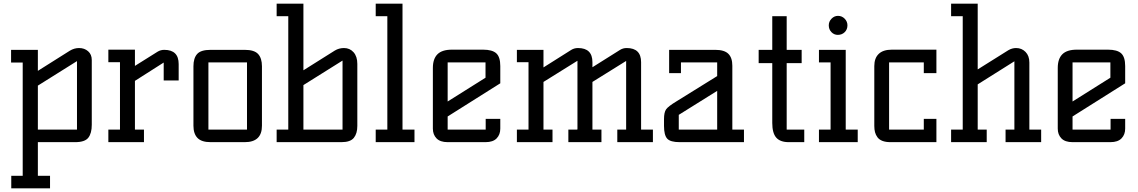

<svg xmlns="http://www.w3.org/2000/svg" viewBox="-20 -770 6165 1040"><path d="M40 -431.2V-500H185.1V-386.2L357.9 -495.1Q381.8 -509.8 408.2 -509.8Q437.5 -509.8 457.3 -492.4Q477.1 -475.1 477.1 -444.8V-94.2Q477.1 -47.9 458.3 -23.9Q439.5 0 387.2 0H185.1V182.1H251V250H41V182.1H103V-431.2ZM185.1 -67.9H397V-439L185.1 -306.2Z M566.9 0V-67.9H629.9V-433.1H566.9V-501H710.9V-413.1L834 -490.2Q850.1 -500 869.6 -500Q947.8 -500 947.8 -422.9V-334H866.7V-431.2L710.9 -332V-67.9H759.8V0Z M1027.8 -88.9V-411.1Q1027.8 -455.1 1047.9 -477.5Q1067.9 -500 1120.6 -500H1305.7Q1357.4 -500 1378.2 -477.3Q1398.9 -454.6 1398.9 -411.1V-88.9Q1398.9 0 1305.7 0H1120.6Q1071.8 0 1049.8 -22.7Q1027.8 -45.4 1027.8 -88.9ZM1108.9 -67.9H1317.9V-432.1H1108.9Z M1478.5 0V-67.9H1541.5V-682.1H1478.5V-750H1623.5V-389.2L1793.5 -496.1Q1815.9 -509.8 1843.3 -509.8Q1875 -509.8 1895.3 -486.8Q1915.5 -463.9 1915.5 -423.8V-87.9Q1915.5 -46.9 1896.7 -23.4Q1877.9 0 1829.6 0ZM1623.5 -67.9H1835.4V-441.9L1623.5 -309.1Z M2015.1 0V-67.9H2078.1V-682.1H2015.1V-750H2160.2V-67.9H2225.1V0Z M2324.7 -73.2V-401.9Q2324.7 -451.2 2349.6 -476.1Q2374.5 -501 2427.7 -501H2596.7Q2646.5 -501 2668.2 -481.2Q2689.9 -461.4 2689.9 -412.1V-318.8L2404.8 -139.2V-67.9H2610.8V-126H2689.9V-73.2Q2689.9 -41 2670.2 -20.5Q2650.4 0 2609.9 0H2404.8Q2364.3 0 2344.5 -20.5Q2324.7 -41 2324.7 -73.2ZM2404.8 -220.2 2609.9 -349.1V-432.1H2404.8Z M2779.8 0V-67.9H2842.8V-433.1H2779.8V-500H2923.8V-404.8L3074.7 -500Q3090.8 -509.8 3110.8 -509.8Q3189 -509.8 3189 -433.1V-405.8L3338.9 -500Q3355 -509.8 3374.5 -509.8Q3452.6 -509.8 3452.6 -433.1V-67.9H3516.6V0H3323.7V-67.9H3371.6V-439.9L3189 -326.2V-67.9H3237.8V0H3058.6V-67.9H3106.9L3107.9 -71.8V-440.9L2923.8 -326.2V-67.9H2972.7V0Z M3576.7 -87.9V-125Q3576.7 -161.1 3587.9 -177.5Q3599.1 -193.8 3644.5 -221.2L3864.7 -357.9V-432.1H3668.5V-374H3604.5V-500H3854.5Q3903.3 -500 3925 -478.8Q3946.8 -457.5 3946.8 -414.1V-67.9H4009.8V0H3661.6Q3611.3 0 3594 -19Q3576.7 -38.1 3576.7 -87.9ZM3656.7 -67.9H3864.7V-277.8L3656.7 -147.9Z M4089.4 -428.2V-500H4163.1V-682.1H4241.2V-500H4322.3V-428.2H4241.2V-67.9H4336.4V0H4252.4Q4206.5 0 4184.8 -24.4Q4163.1 -48.8 4163.1 -104V-428.2Z M4416 0V-67.9H4479V-432.1H4416V-500H4561V-67.9H4626V0ZM4469.2 -632.8Q4469.2 -653.3 4484.1 -668.7Q4499 -684.1 4519 -684.1Q4540.5 -684.1 4555.4 -668.7Q4570.3 -653.3 4570.3 -632.8Q4570.3 -610.4 4555.4 -595.7Q4540.5 -581.1 4518.1 -581.1Q4498 -581.1 4483.6 -595.9Q4469.2 -610.8 4469.2 -632.8Z M4715.8 -87.9V-412.1Q4715.8 -455.1 4739.7 -478Q4763.7 -501 4811 -501H5052.2V-374H4983.9V-432.1H4795.9V-67.9H4983.9V-126H5052.2V0H4803.2Q4777.8 0 4760 -6.8Q4742.2 -13.7 4732.9 -26.4Q4723.6 -39.1 4719.7 -53.7Q4715.8 -68.4 4715.8 -87.9Z M5131.8 0V-67.9H5194.8V-682.1H5131.8V-750H5275.9V-394L5441.9 -498Q5461.9 -509.8 5483.9 -509.8Q5514.2 -509.8 5534.9 -488.8Q5555.7 -467.8 5555.7 -431.2V-67.9H5619.6V0H5426.8V-67.9H5474.6V-438L5275.9 -313V-67.9H5324.7V0Z M5709.5 -73.2V-401.9Q5709.5 -451.2 5734.4 -476.1Q5759.3 -501 5812.5 -501H5981.4Q6031.2 -501 6053 -481.2Q6074.7 -461.4 6074.7 -412.1V-318.8L5789.6 -139.2V-67.9H5995.6V-126H6074.7V-73.2Q6074.7 -41 6054.9 -20.5Q6035.2 0 5994.6 0H5789.6Q5749 0 5729.2 -20.5Q5709.5 -41 5709.5 -73.2ZM5789.6 -220.2 5994.6 -349.1V-432.1H5789.6Z"/></svg>

Font: Kelly Slab
Style: Regular
Weight: 400
Designer: Denis Masharov
Foundry: Denis Masharov
Version: Version 1.001